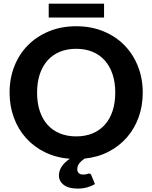

<svg xmlns="http://www.w3.org/2000/svg" viewBox="-20 -880 851 1072"><path d="M476.5 89Q486 89 489.5 97.5L510 147.5Q493 158.5 467.8 165.8Q442.5 173 414 173Q362.5 173 335.8 152.2Q309 131.5 309 99Q309 74 324.2 50.5Q339.5 27 369.5 6.5Q293.5 0.5 231.5 -29.8Q169.5 -60 125.5 -109Q81.5 -158 57.5 -223Q33.5 -288 33.5 -363Q33.5 -442.5 60.2 -510.2Q87 -578 136 -627.5Q185 -677 253.5 -705.2Q322 -733.5 405.5 -733.5Q489 -733.5 557.5 -705.2Q626 -677 674.8 -627.2Q723.5 -577.5 750.2 -509.8Q777 -442 777 -363Q777 -289 754 -225.2Q731 -161.5 688.5 -112.8Q646 -64 586 -33Q526 -2 452 5.5Q435.5 16 423.5 31Q411.5 46 411.5 64.5Q411.5 78.5 419.8 86.5Q428 94.5 443 94.5Q451.5 94.5 457 93.8Q462.5 93 465.8 91.8Q469 90.5 471.5 89.8Q474 89 476.5 89ZM623.5 -363Q623.5 -420 608.5 -465.2Q593.5 -510.5 565.2 -542.2Q537 -574 496.8 -590.8Q456.5 -607.5 405.5 -607.5Q354.5 -607.5 314 -590.8Q273.5 -574 245.2 -542.2Q217 -510.5 202 -465.2Q187 -420 187 -363Q187 -305.5 202 -260.2Q217 -215 245.2 -183.5Q273.5 -152 314 -135.2Q354.5 -118.5 405.5 -118.5Q456.5 -118.5 496.8 -135.2Q537 -152 565.2 -183.5Q593.5 -215 608.5 -260.2Q623.5 -305.5 623.5 -363ZM252 -859.5H561V-782H252Z"/></svg>

Font: Lato Heavy
Style: Regular
Weight: 800
Designer: Lukasz Dziedzic
Foundry: tyPoland Lukasz Dziedzic
Version: Version 2.007; 2014-02-27